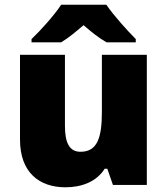

<svg xmlns="http://www.w3.org/2000/svg" viewBox="-20 -786 710 816"><path d="M432 -766H240C210 -720 152 -656 114 -620V-606H240C275 -628 300 -649 335 -679C370 -649 398 -626 433 -606H557V-620C523 -654 463 -720 432 -766ZM604 -553H413V-311C413 -201 394 -141 322 -141C275 -141 256 -179 256 -251V-553H65V-193C65 -51 149 10 258 10C326 10 390 -13 425 -69H436L460 0H604Z"/></svg>

Font: Noto Sans Sinhala Black
Style: Regular
Weight: 900
Designer: Jelle Bosma - Monotype Design Team
Foundry: Monotype Imaging Inc.
Version: Version 2.006